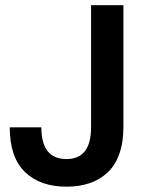

<svg xmlns="http://www.w3.org/2000/svg" viewBox="-20 -700 549 730"><path d="M449.2 -215.8Q449.2 -157.7 433.3 -114Q417.5 -70.3 388.4 -43.5Q359.4 -16.6 320.3 -3.4Q281.2 9.8 232.9 9.8Q132.8 9.8 75 -45.9Q17.1 -101.6 17.1 -215.8H137.2Q137.2 -95.2 232.9 -95.2Q326.2 -95.2 326.2 -215.8V-680.2H449.2Z"/></svg>

Font: TASA Orbiter Text SemiBold
Style: Regular
Weight: 600
Designer: Weizhong Zhang
Version: Version 1.000;Glyphs 3.1.2 (3151)